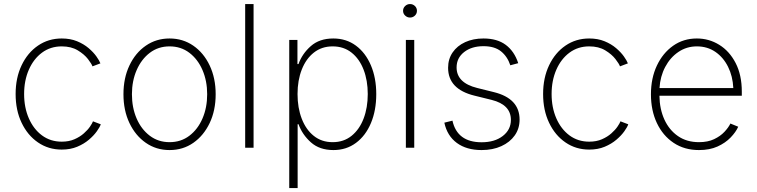

<svg xmlns="http://www.w3.org/2000/svg" viewBox="-20 -748 3831 972"><path d="M292.5 9.3Q225.1 9.3 172.4 -26.9Q119.6 -63 89.4 -126.5Q59.1 -189.9 59.1 -272Q59.1 -354 89.4 -417.5Q119.6 -481 172.4 -517.1Q225.1 -553.2 292.5 -553.2Q335.9 -553.2 369.9 -539.3Q403.8 -525.4 428.5 -504.4Q453.1 -483.4 468 -462.4Q482.9 -441.4 488.3 -427.2L448.2 -412.1Q443.8 -424.8 425.3 -449Q406.7 -473.1 373.5 -493.2Q340.3 -513.2 292.5 -513.2Q235.4 -513.2 192.6 -481.4Q149.9 -449.7 126 -395Q102.1 -340.3 102.1 -272Q102.1 -203.6 126 -148.9Q149.9 -94.2 192.6 -62.5Q235.4 -30.8 292.5 -30.8Q329.1 -30.8 356.9 -43Q384.8 -55.2 404.5 -72.8Q424.3 -90.3 435.8 -107.2Q447.3 -124 450.7 -133.8L490.2 -118.7Q485.4 -104.5 470.2 -83.3Q455.1 -62 430.2 -40.8Q405.3 -19.5 370.8 -5.1Q336.4 9.3 292.5 9.3Z M838.4 11.7Q771 11.7 718.3 -24.9Q665.5 -61.5 635.3 -125.2Q605 -189 605 -271Q605 -353 635.3 -416.7Q665.5 -480.5 718.3 -516.8Q771 -553.2 838.4 -553.2Q905.8 -553.2 958.5 -516.8Q1011.2 -480.5 1041.5 -416.5Q1071.8 -352.5 1071.8 -271Q1071.8 -189 1041.5 -125.2Q1011.2 -61.5 958.7 -24.9Q906.2 11.7 838.4 11.7ZM838.4 -28.3Q896 -28.3 938.7 -60.8Q981.4 -93.3 1005.1 -148.2Q1028.8 -203.1 1028.8 -271Q1028.8 -338.4 1005.1 -393.3Q981.4 -448.2 938.7 -480.7Q896 -513.2 838.4 -513.2Q781.2 -513.2 738.5 -480.7Q695.8 -448.2 671.9 -393.3Q647.9 -338.4 647.9 -271Q647.9 -203.1 671.6 -148.2Q695.3 -93.3 738.3 -60.8Q781.2 -28.3 838.4 -28.3Z M1263.7 -727.5V0H1221.2V-727.5Z M1444.3 204.1V-545.9H1485.8V-423.8H1491.2Q1509.8 -476.1 1553.5 -514.6Q1597.2 -553.2 1667.5 -553.2Q1732.9 -553.2 1781.7 -517.1Q1830.6 -481 1857.7 -417.2Q1884.8 -353.5 1884.8 -271.5Q1884.8 -189 1857.9 -125Q1831.1 -61 1782.2 -24.7Q1733.4 11.7 1668 11.7Q1597.7 11.7 1554 -27.3Q1510.3 -66.4 1491.2 -119.1H1486.8V204.1ZM1664.1 -28.3Q1720.2 -28.3 1760 -60.5Q1799.8 -92.8 1820.8 -147.9Q1841.8 -203.1 1841.8 -272Q1841.8 -340.3 1820.8 -395Q1799.8 -449.7 1760 -481.4Q1720.2 -513.2 1664.1 -513.2Q1608.9 -513.2 1569.1 -481.9Q1529.3 -450.7 1507.8 -396Q1486.3 -341.3 1486.3 -272Q1486.3 -202.1 1507.6 -147Q1528.8 -91.8 1568.6 -60.1Q1608.4 -28.3 1664.1 -28.3Z M2034.7 0V-545.9H2077.1V0ZM2055.7 -659.2Q2041.5 -659.2 2031 -669.2Q2020.5 -679.2 2020.5 -693.4Q2020.5 -707.5 2031 -717.5Q2041.5 -727.5 2055.7 -727.5Q2070.3 -727.5 2080.6 -717.5Q2090.8 -707.5 2090.8 -693.4Q2090.8 -679.2 2080.6 -669.2Q2070.3 -659.2 2055.7 -659.2Z M2418 11.7Q2341.8 11.7 2292.7 -24.4Q2243.7 -60.5 2229.5 -127L2270.5 -137.2Q2294.9 -27.8 2418 -27.8Q2484.4 -27.8 2525.4 -59.6Q2566.4 -91.3 2566.4 -141.1Q2566.4 -217.8 2469.2 -242.2L2382.3 -263.7Q2248.5 -296.4 2248.5 -404.8Q2248.5 -449.2 2271.5 -482.7Q2294.4 -516.1 2335 -534.7Q2375.5 -553.2 2427.7 -553.2Q2497.1 -553.2 2540.5 -520.8Q2584 -488.3 2603.5 -428.2L2563.5 -417.5Q2548.8 -461.9 2516.4 -488Q2483.9 -514.2 2427.7 -514.2Q2367.7 -514.2 2329.6 -484.4Q2291.5 -454.6 2291.5 -406.7Q2291.5 -328.6 2395.5 -302.7L2480 -281.7Q2610.4 -249.5 2610.4 -142.6Q2610.4 -97.2 2585.9 -62.5Q2561.5 -27.8 2518.1 -8.1Q2474.6 11.7 2418 11.7Z M2962.9 9.3Q2895.5 9.3 2842.8 -26.9Q2790 -63 2759.8 -126.5Q2729.5 -189.9 2729.5 -272Q2729.5 -354 2759.8 -417.5Q2790 -481 2842.8 -517.1Q2895.5 -553.2 2962.9 -553.2Q3006.3 -553.2 3040.3 -539.3Q3074.2 -525.4 3098.9 -504.4Q3123.5 -483.4 3138.4 -462.4Q3153.3 -441.4 3158.7 -427.2L3118.7 -412.1Q3114.3 -424.8 3095.7 -449Q3077.1 -473.1 3043.9 -493.2Q3010.7 -513.2 2962.9 -513.2Q2905.8 -513.2 2863 -481.4Q2820.3 -449.7 2796.4 -395Q2772.5 -340.3 2772.5 -272Q2772.5 -203.6 2796.4 -148.9Q2820.3 -94.2 2863 -62.5Q2905.8 -30.8 2962.9 -30.8Q2999.5 -30.8 3027.3 -43Q3055.2 -55.2 3075 -72.8Q3094.7 -90.3 3106.2 -107.2Q3117.7 -124 3121.1 -133.8L3160.6 -118.7Q3155.8 -104.5 3140.6 -83.3Q3125.5 -62 3100.6 -40.8Q3075.7 -19.5 3041.3 -5.1Q3006.8 9.3 2962.9 9.3Z M3518.6 11.7Q3444.8 11.7 3390.1 -24.9Q3335.4 -61.5 3305.4 -125.2Q3275.4 -189 3275.4 -270.5Q3275.4 -352.1 3305.4 -415.8Q3335.4 -479.5 3387.7 -516.4Q3439.9 -553.2 3507.8 -553.2Q3569.3 -553.2 3621.1 -521.2Q3672.9 -489.3 3704.1 -429Q3735.4 -368.7 3735.4 -283.7V-263.2H3318.4Q3319.3 -195.8 3343.5 -142.8Q3367.7 -89.8 3412.1 -59.1Q3456.5 -28.3 3518.6 -28.3Q3563.5 -28.3 3595.2 -43.5Q3627 -58.6 3647.5 -80.6Q3668 -102.5 3677.7 -122.6L3717.3 -106.4Q3705.1 -79.1 3678.7 -51.8Q3652.3 -24.4 3612.5 -6.3Q3572.8 11.7 3518.6 11.7ZM3318.8 -302.2H3692.4Q3689.5 -362.3 3665.8 -409.9Q3642.1 -457.5 3601.6 -485.4Q3561 -513.2 3507.8 -513.2Q3456.1 -513.2 3414.6 -485.1Q3373 -457 3347.7 -409.2Q3322.3 -361.3 3318.8 -302.2Z"/></svg>

Font: Inter Extra Light
Style: Regular
Weight: 200
Designer: Rasmus Andersson
Foundry: rsms
Version: Version 4.000;git-3c8e0fc